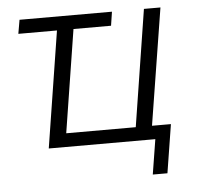

<svg xmlns="http://www.w3.org/2000/svg" viewBox="-47 -538 745 718"><g transform="rotate(-5 325.0 -179.0)"><path d="M498 131 519 0H119L188 -437H43L52 -489H399L391 -437H250L189 -51H450L519 -489H581L511 -51H582L553 131Z"/></g></svg>

Font: Nunito Sans 10pt SemiCondensed Light
Style: Italic
Weight: 300
Width: 4
Italic angle: -9°
Designer: Vernon Adams
Foundry: Vernon Adams
Version: Version 3.101;gftools[0.9.27]